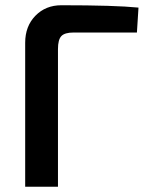

<svg xmlns="http://www.w3.org/2000/svg" viewBox="-20 -712 564 732"><path d="M214 -692Q419 -692 508 -683L502 -588H260Q227 -588 214 -574.5Q201 -561 201 -525V0H76V-549Q76 -612 115 -652Q154 -692 214 -692Z"/></svg>

Font: Exo 2 Semi Bold
Style: Regular
Weight: 600
Designer: Natanael Gama
Version: Version 1.001;PS 001.001;hotconv 1.0.88;makeotf.lib2.5.64775